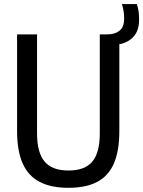

<svg xmlns="http://www.w3.org/2000/svg" viewBox="-20 -908 700 938"><path d="M314.5 9.5Q228.5 9.5 173 -19.8Q117.5 -49 90.5 -110.2Q63.5 -171.5 63.5 -268V-740H161V-256.5Q161 -162 198 -118.5Q235 -75 314.5 -75Q394.5 -75 431 -118.5Q467.5 -162 467.5 -256.5V-740H503.5Q540.5 -740 563.5 -757.5Q586.5 -775 586.5 -817.5Q586.5 -836.5 583.8 -853.2Q581 -870 576 -888H648.5Q654.5 -870.5 657 -852.5Q659.5 -834.5 659.5 -812Q659.5 -758.5 632.5 -729Q605.5 -699.5 563 -692V-268Q563 -171.5 536.8 -110.2Q510.5 -49 455.5 -19.8Q400.5 9.5 314.5 9.5Z"/></svg>

Font: Encode Sans SC Condensed Medium
Style: Regular
Weight: 500
Width: 3
Designer: Multiple Designers
Foundry: Impallari Type
Version: Version 3.002